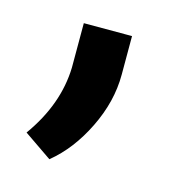

<svg xmlns="http://www.w3.org/2000/svg" viewBox="-53 -153 303 340"><g transform="rotate(15 98.0 17.5)"><path d="M65.4 141.6 14.2 106.4Q60.1 42.5 62 -25.4V-106.9H150.4V-36.1Q150.4 13.2 126.2 62.5Q102.1 111.8 65.4 141.6Z"/></g></svg>

Font: f42100
Style: 7875512
Weight: 400
Designer: Google
Version: Version 2.137; 2017